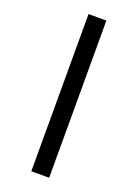

<svg xmlns="http://www.w3.org/2000/svg" viewBox="-182 -838 819 1142"><g transform="rotate(20 227.5 -267.5)"><path d="M171 -765V230H284V-765Z"/></g></svg>

Font: Noto Sans Myanmar Condensed
Style: Bold
Weight: 700
Width: 3
Designer: Monotype Design Team
Foundry: Monotype Imaging Inc.
Version: Version 2.107